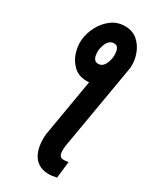

<svg xmlns="http://www.w3.org/2000/svg" viewBox="-242 -846 939 1130"><g transform="rotate(30 228.0 -280.5)"><path d="M256.3 -505.4 402.8 -576.2 301.8 14.2Q300.8 23.9 299.8 36.9Q298.8 49.8 300.5 62.3Q302.2 74.7 308.8 83.3Q315.4 91.8 329.6 92.3Q337.9 92.8 346.9 91.6Q356 90.3 364.7 89.4L351.6 202.1Q337.4 205.1 323 207.3Q308.6 209.5 294.4 209Q253.9 208 227.5 190.7Q201.2 173.3 187 145Q172.9 116.7 168.7 82Q164.6 47.4 168 13.2ZM70.8 -568.8Q74.7 -618.2 99.1 -664.8Q123.5 -711.4 164.1 -741.5Q204.6 -771.5 258.8 -770Q308.6 -768.6 341.3 -739Q374 -709.5 389.6 -665.5Q405.3 -621.6 402.3 -577.6Q398.4 -528.8 373.8 -481.9Q349.1 -435.1 308.1 -405.5Q267.1 -376 212.9 -377.4Q163.6 -378.4 130.9 -408Q98.1 -437.5 83 -481.2Q67.9 -524.9 70.8 -568.8ZM225.1 -498.5Q245.1 -498.5 257.1 -511.5Q269 -524.4 275.6 -543Q282.2 -561.5 283.7 -577.6Q285.2 -590.3 283.4 -607.4Q281.7 -624.5 274.2 -637.2Q266.6 -649.9 248.5 -650.4Q228 -649.9 215.6 -637.2Q203.1 -624.5 196.5 -605.7Q189.9 -586.9 188 -570.3Q187 -557.1 188.7 -540.5Q190.4 -523.9 198.7 -511.5Q207 -499 225.1 -498.5Z"/></g></svg>

Font: Roboto Condensed
Style: Bold Italic
Weight: 700
Italic angle: -12°
Designer: Christian Robertson
Foundry: Google
Version: Version 3.0